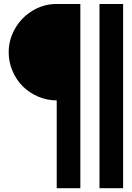

<svg xmlns="http://www.w3.org/2000/svg" viewBox="-20 -845 673 980"><path d="M268.1 -824.7H390.1V115.7H269.5V-332.5Q219.7 -332.5 174.3 -352.1Q128.9 -371.6 96.2 -404.3Q63.5 -437 43.9 -482.4Q24.4 -527.8 24.4 -577.6Q24.4 -644 58.1 -701.2Q91.8 -758.3 147.9 -791.5Q204.1 -824.7 268.1 -824.7ZM487.8 -824.7H608.4V115.7H487.8Z"/></svg>

Font: Sangha Kali
Style: Regular
Weight: 400
Designer: Seslavinskaya Anna
Foundry: Popkern
Version: Version 2.000;PS 002.000;hotconv 1.0.88;makeotf.lib2.5.64775